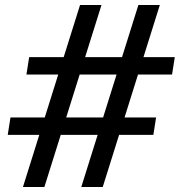

<svg xmlns="http://www.w3.org/2000/svg" viewBox="-20 -750 732 770"><path d="M158 0H72L301 -730H387ZM392 0H306L535 -730H621ZM595 -209H11L22 -279H606ZM670 -451H86L97 -521H681Z"/></svg>

Font: Sora Variable Italic
Style: Regular
Weight: 400
Designer: Jonathan Barnbrook, Julián Moncada
Foundry: Barnbrook Fonts
Version: Version 2.000